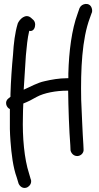

<svg xmlns="http://www.w3.org/2000/svg" viewBox="-20 -764 501 972"><path d="M30 -212V-171C29 -131 30 -90 33 -50C38 17 46 83 65 135L74 165C79 177 94 194 117 185C128 179 141 167 137 146L136 145L127 114C103 41 93 -70 96 -172C96 -196 97 -217 98 -240C121 -249 143 -260 165 -273C203 -294 265 -305 319 -305H325C326 -220 330 -102 336 -28L337 -4V-3C340 11 352 26 371 26C388 26 406 11 403 -10L402 -32C398 -87 394 -194 391 -259C388 -412 395 -567 435 -673L445 -701L446 -702C447 -708 447 -716 444 -724C433 -755 393 -746 384 -725L383 -724L373 -695C343 -614 329 -504 326 -392V-368H318C280 -368 240 -361 206 -353C168 -345 135 -325 100 -310C103 -368 108 -426 111 -483C115 -527 119 -571 128 -608C129 -608 132 -607 134 -607C151 -607 158 -625 158 -639C158 -647 156 -655 150 -662L139 -672C110 -700 77 -665 69 -643V-642C56 -599 49 -543 46 -488C40 -426 35 -355 33 -287V-274L23 -266C1 -250 12 -219 30 -212Z"/></svg>

Font: Stray Cat
Style: ExBdCn
Weight: 800
Version: Version 1.0